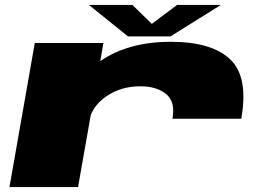

<svg xmlns="http://www.w3.org/2000/svg" viewBox="-20 -761 1085 781"><path d="M681.5 -278Q694 -348 655.2 -379Q616.5 -410 550.5 -410Q472.5 -410 413 -369.5Q365.5 -336.5 349 -292L297.5 0H18.5L121.5 -586H400.5L388 -512.5Q502.5 -591 674.5 -591Q841.5 -591 916.5 -519.5Q991.5 -448 961.5 -278ZM500.5 -613 341.5 -741H518.5L597.5 -664L700.5 -741H878.5L673.5 -613Z"/></svg>

Font: Anybody UltraExpanded Black
Style: Italic
Weight: 900
Width: 9
Italic angle: -10°
Designer: Tyler Finck
Foundry: Etcetera Type Company
Version: Version 1.010; ttfautohint (v1.8.3) -l 8 -r 50 -G 200 -x 14 